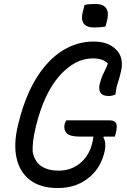

<svg xmlns="http://www.w3.org/2000/svg" viewBox="-20 -930 640 970"><path d="M407 -905Q421 -908 435 -909Q449 -910 462 -910Q501 -910 516 -889Q531 -868 522 -831L513 -796Q485 -791 458 -791Q377 -791 399 -873ZM315 -322H534Q559 -322 566.5 -307.5Q574 -293 565 -257L560 -240H505L502 -235Q510 -225 511.5 -204.5Q513 -184 508 -163Q491 -89 440 -42Q373 20 272 20Q184 20 131 -21Q78 -62 63 -134.5Q48 -207 72 -302L77 -322Q111 -453 167.5 -541.5Q224 -630 297 -675Q370 -720 451 -720Q492 -720 520 -709.5Q548 -699 567 -679Q588 -659 593.5 -629Q599 -599 591 -568Q583 -534 575 -510.5Q567 -487 563 -452Q555 -449 547 -447Q539 -445 529 -445Q498 -445 487.5 -462Q477 -479 484 -507Q492 -538 504 -561.5Q516 -585 525 -609Q502 -635 449 -635Q359 -635 281 -547.5Q203 -460 162 -294L158 -276Q151 -248 147.5 -218Q144 -188 145 -164Q154 -115 187.5 -91.5Q221 -68 276 -68Q338 -68 382.5 -103.5Q427 -139 444 -199Q447 -210 449 -220Q451 -230 452 -240H384Q331 -240 316 -258Q301 -276 306 -301Q309 -312 315 -322Z"/></svg>

Font: Recursive Mn Csl St
Style: Italic
Weight: 400
Italic angle: -15°
Monospace: yes
Version: Version 1.079;hotconv 1.0.112;makeotfexe 2.5.65598; ttfautoh